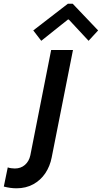

<svg xmlns="http://www.w3.org/2000/svg" viewBox="-139 -787 542 1022"><path d="M-118.7 206.1 -97.7 104Q-90.3 106.9 -79.6 108.4Q-68.8 109.9 -60.1 109.9Q-28.3 109.9 -6.3 90.8Q15.6 71.8 22.5 39.6L133.3 -521H249.5L136.2 50.8Q127 98.1 102.1 135.3Q77.1 172.4 38.1 193.8Q-1 215.3 -51.3 215.3Q-83 215.3 -118.7 206.1ZM38.1 -625 222.2 -767.1H248L383.3 -625L332.5 -569.8L227.1 -683.1H222.7L80.6 -569.8Z"/></svg>

Font: Reddit Sans Chocolate SemiBold
Style: Italic
Weight: 600
Italic angle: -11.25°
Designer: Stephen Hutchings
Version: Version 1.013